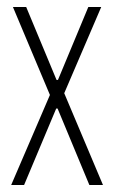

<svg xmlns="http://www.w3.org/2000/svg" viewBox="-20 -530 327 550"><path d="M12 0 123 -258 17 -510H55L142 -301H146L233 -510H270L164 -263L275 0H236L145 -219H141L49 0Z"/></svg>

Font: Saira UltraCondensed Thin
Style: Regular
Weight: 250
Width: 1
Designer: Hector Gatti with collaboration of the Omnibus-Type team
Foundry: Omnibus-Type
Version: Version 1.101